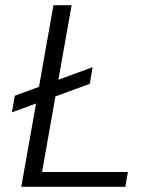

<svg xmlns="http://www.w3.org/2000/svg" viewBox="-20 -720 589 740"><path d="M26 -287 37 -351 337 -461 326 -397ZM62 0 186 -700H256L142 -57H473L463 0Z"/></svg>

Font: DM Sans 17pt Light
Style: Italic
Weight: 300
Italic angle: -10°
Version: Version 4.004;gftools[0.9.30]